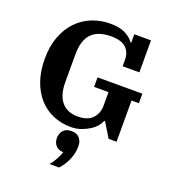

<svg xmlns="http://www.w3.org/2000/svg" viewBox="-173 -838 1120 1252"><g transform="rotate(20 387.5 -212.0)"><path d="M363 12Q295 12 237.5 -13Q180 -38 139 -84.5Q98 -131 75 -197.5Q52 -264 52 -348Q52 -436 77.5 -503.5Q103 -571 147.5 -617Q192 -663 251 -686.5Q310 -710 377 -710Q446 -710 486.5 -687Q527 -664 540 -640H546V-698H662V-476H546V-520Q546 -572 514 -603Q482 -634 410 -634Q319 -634 274.5 -587.5Q230 -541 230 -443V-252Q230 -161 269.5 -114.5Q309 -68 381 -68Q451 -68 484 -103.5Q517 -139 517 -192V-286H417V-352H728V-286H677V0H622L561 -100H554Q549 -83 533 -63.5Q517 -44 491.5 -27.5Q466 -11 433.5 0.5Q401 12 363 12ZM316 286Q325 276 334.5 262Q344 248 351.5 234Q359 220 365 206.5Q371 193 374 183Q340 183 321.5 162Q303 141 303 111V109Q303 79 321.5 57Q340 35 378 35Q416 35 434.5 57Q453 79 453 109V117Q453 163 433 208.5Q413 254 382 286H316Z"/></g></svg>

Font: IBM Plex Serif
Style: Bold
Weight: 700
Designer: Mike Abbink, Paul van der Laan, Pieter van Rosmalen
Foundry: Bold Monday
Version: Version 2.008